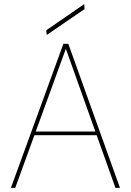

<svg xmlns="http://www.w3.org/2000/svg" viewBox="-20 -913 635 933"><path d="M33 0 288 -700H312L563 0H541L300 -676L54 0ZM132 -256 141 -274H457L466 -256ZM207 -743 205 -766 389 -893 391 -869Z"/></svg>

Font: DM Sans 18pt Thin
Style: Regular
Weight: 250
Designer: Colophon Foundry, Jonny Pinhorn
Foundry: Colophon Foundry
Version: Version 4.004;gftools[0.9.30]